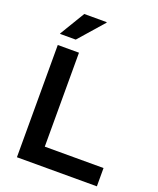

<svg xmlns="http://www.w3.org/2000/svg" viewBox="-161 -988 894 1085"><g transform="rotate(20 286.5 -445.5)"><path d="M74.2 0V-675H201.7V-110H555V0ZM65 -738.3V-741.7L155 -890.8H290V-887.5L159.2 -738.3Z"/></g></svg>

Font: Funnel Display SemiBold
Style: Regular
Weight: 600
Designer: NORD ID, Kristian Moeller
Foundry: Dicotype
Version: Version 1.000